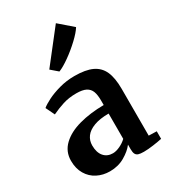

<svg xmlns="http://www.w3.org/2000/svg" viewBox="-212 -976 967 1091"><g transform="rotate(-30 272.0 -430.5)"><path d="M337.5 -333.5V-362.5Q337.5 -400.5 328.8 -423.2Q320 -446 298 -457.5Q276 -469 235.5 -469Q186.5 -469 147.2 -456.5Q108 -444 70.5 -426L42.5 -484Q58.5 -498 93 -515.5Q127.5 -533 175.2 -546.2Q223 -559.5 275 -559.5Q348 -559.5 390.8 -539.5Q433.5 -519.5 452.8 -476.5Q472 -433.5 472 -362V-55L524 -53.5V-4Q501 1 465.8 6Q430.5 11 403.5 11Q380 11 367.8 7Q355.5 3 350 -7.8Q344.5 -18.5 344.5 -39.5V-69.5Q321.5 -39 278.5 -14Q235.5 11 181 11Q136 11 98.8 -8Q61.5 -27 39.8 -63.8Q18 -100.5 18 -151.5Q18 -212 61 -252.8Q104 -293.5 176 -313Q248 -332.5 337.5 -333.5ZM337.5 -111.5V-277.5Q279.5 -277.5 241 -263Q202.5 -248.5 184.2 -223.8Q166 -199 166 -167Q166 -120.5 187.8 -95Q209.5 -69.5 246.5 -69.5Q267.5 -69.5 293.2 -81.5Q319 -93.5 337.5 -111.5ZM214.5 -624.5 170.5 -662.5 334.5 -872 423 -795.5Q406.5 -768.5 368.2 -732.5Q330 -696.5 287.5 -666.2Q245 -636 216 -624.5Z"/></g></svg>

Font: Merriweather Text
Style: Bold
Weight: 700
Designer: Eben Sorkin
Foundry: Eben Sorkin
Version: Version 2.100